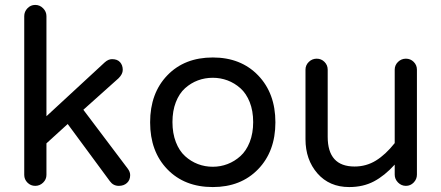

<svg xmlns="http://www.w3.org/2000/svg" viewBox="-20 -755 1804 785"><path d="M512.2 -39.1Q512.2 -19 499.3 -7.1Q486.3 4.9 465.8 4.9Q442.9 4.9 429.2 -14.2L256.8 -248L169.9 -168.9V-40Q169.9 -21.5 156.2 -8.3Q142.6 4.9 124 4.9Q105.5 4.9 92.3 -8.3Q79.1 -21.5 79.1 -40V-689Q79.1 -707.5 92.3 -721.2Q105.5 -734.9 124 -734.9Q142.6 -734.9 156.2 -721.2Q169.9 -707.5 169.9 -689V-279.8L408.2 -500Q422.9 -513.2 438 -513.2Q460 -513.2 470.9 -500.7Q481.9 -488.3 481.9 -469.2Q481.9 -452.1 464.8 -435.1L320.8 -306.2L502 -65.9Q512.2 -52.7 512.2 -39.1Z M850.1 9.8Q734.4 9.8 664.1 -63Q593.8 -135.7 593.8 -254.9Q593.8 -374 664.1 -447Q734.4 -520 850.1 -520Q964.8 -520 1035.4 -446.8Q1106 -373.5 1106 -254.9Q1106 -136.2 1035.4 -63.2Q964.8 9.8 850.1 9.8ZM850.1 -437Q817.9 -437 789.1 -426.3Q760.3 -415.5 736.6 -394.3Q712.9 -373 699 -337.4Q685.1 -301.8 685.1 -255.9Q685.1 -210 699 -174.1Q712.9 -138.2 736.6 -116.7Q760.3 -95.2 789.1 -84.2Q817.9 -73.2 850.1 -73.2Q881.3 -73.2 910.2 -84.2Q939 -95.2 962.9 -116.7Q986.8 -138.2 1001 -174.1Q1015.1 -210 1015.1 -255.9Q1015.1 -301.8 1001 -337.4Q986.8 -373 962.9 -394.3Q939 -415.5 910.2 -426.3Q881.3 -437 850.1 -437Z M1229 -186V-470.2Q1229 -488.8 1242.7 -502Q1256.3 -515.1 1274.9 -515.1Q1293.5 -515.1 1306.6 -502Q1319.8 -488.8 1319.8 -470.2V-195.8Q1319.8 -74.2 1429.7 -74.2Q1477.5 -74.2 1517.1 -98.6Q1556.6 -123 1593.8 -169.9V-470.2Q1593.8 -488.8 1607.4 -502Q1621.1 -515.1 1639.6 -515.1Q1658.2 -515.1 1671.4 -502Q1684.6 -488.8 1684.6 -470.2V-41Q1684.6 -22.5 1671.4 -8.8Q1658.2 4.9 1639.6 4.9Q1621.1 4.9 1607.4 -8.8Q1593.8 -22.5 1593.8 -41V-82Q1552.7 -36.6 1508.8 -13.4Q1464.8 9.8 1407.7 9.8Q1326.7 9.8 1277.8 -46.1Q1229 -102.1 1229 -186Z"/></svg>

Font: Aka-Acid-Varela
Style: Regular
Weight: 400
Designer: Joe Prince, Avraham Cornfeld, Cyberella
Foundry: Joe Prince, Avraham Cornfeld, Cyberella
Version: Version 2.000; ttfautohint (v1.5.33-1714) -l 8 -r 50 -G 200 